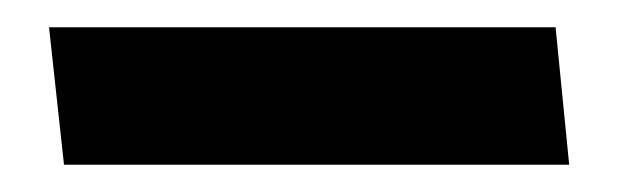

<svg xmlns="http://www.w3.org/2000/svg" viewBox="-20 -121 454 141"><path d="M398 0H27L16 -101H388Z"/></svg>

Font: Palanquin
Style: Bold
Weight: 700
Designer: Pria Ravichandran
Version: Version 1.0.4